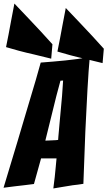

<svg xmlns="http://www.w3.org/2000/svg" viewBox="-41 -1062 604 1080"><path d="M259 -2Q263 -35 267 -67Q270 -95 272.5 -123Q275 -151 277 -171H190L150 -27Q128 -24 98 -20.5Q68 -17 42 -14Q10 -10 -21 -6Q19 -139 58 -268Q74 -322 91.5 -381Q109 -440 126.5 -498.5Q144 -557 160 -611Q176 -665 188 -710Q256 -715 326.5 -722Q397 -729 464 -741Q461 -709 457.5 -661.5Q454 -614 451 -558Q448 -502 445 -441Q442 -380 439 -321Q434 -183 428 -28Q398 -23 368 -20Q343 -16 313 -11Q283 -6 259 -2ZM214 -271Q218 -271 228.5 -271.5Q239 -272 250.5 -272.5Q262 -273 272 -273.5Q282 -274 286 -275Q286 -281 287.5 -295.5Q289 -310 290.5 -328.5Q292 -347 294 -369Q296 -391 298 -412Q302 -463 308 -522L314 -609L299 -608L276 -522ZM247 -732Q196 -744 149 -756Q108 -765 65 -776.5Q22 -788 -7 -797Q-1 -826 7 -867.5Q15 -909 22 -948Q31 -994 40 -1042Q79 -1000 118 -960Q151 -925 188.5 -885Q226 -845 254 -813ZM536 -707Q485 -719 438 -731Q397 -740 354 -751.5Q311 -763 282 -772Q288 -801 296 -842.5Q304 -884 311 -923Q320 -969 329 -1017Q368 -975 407 -935Q440 -900 477.5 -860Q515 -820 543 -788Z"/></svg>

Font: Bangers
Style: Regular
Weight: 400
Designer: vernon adams
Foundry: Vernon Adams
Version: Version 2.000